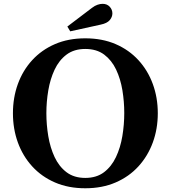

<svg xmlns="http://www.w3.org/2000/svg" viewBox="-20 -972 890 1002"><path d="M425 10.5Q336.5 10.5 266.8 -19.8Q197 -50 148 -103.8Q99 -157.5 73.2 -228.5Q47.5 -299.5 47.5 -381Q47.5 -462.5 73.2 -533.5Q99 -604.5 148 -658Q197 -711.5 266.8 -741.8Q336.5 -772 425 -772Q513.5 -772 583.5 -741.8Q653.5 -711.5 702.5 -658Q751.5 -604.5 777.5 -533.5Q803.5 -462.5 803.5 -381Q803.5 -299.5 777.5 -228.5Q751.5 -157.5 702.5 -103.8Q653.5 -50 583.5 -19.8Q513.5 10.5 425 10.5ZM425 -43.5Q483.5 -43.5 522.8 -73.2Q562 -103 585.2 -152.2Q608.5 -201.5 618.5 -261.5Q628.5 -321.5 628.5 -382Q628.5 -441.5 618.8 -500.8Q609 -560 586 -608.8Q563 -657.5 523.8 -687Q484.5 -716.5 425 -716.5Q366.5 -716.5 327.2 -687Q288 -657.5 265 -608.5Q242 -559.5 232 -500.2Q222 -441 222 -381Q222 -321 232 -261.2Q242 -201.5 265 -152.2Q288 -103 327.2 -73.2Q366.5 -43.5 425 -43.5ZM346.5 -808.5 331.5 -833.5 460 -931Q475 -942.5 489 -947.2Q503 -952 515.5 -952Q538.5 -952 552.5 -937Q566.5 -922 566.5 -902Q566.5 -883.5 552.8 -867Q539 -850.5 505.5 -843.5Z"/></svg>

Font: Libre Caslon Text SemiBold
Style: Regular
Weight: 600
Designer: Pablo Impallari, Rodrigo Fuenzalida, Katja Schimmel
Foundry: Pablo Impallari, Rodrigo Fuenzalida
Version: Version 2.000